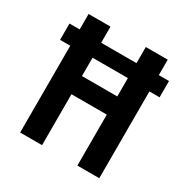

<svg xmlns="http://www.w3.org/2000/svg" viewBox="-159 -839 958 979"><g transform="rotate(30 320.0 -349.0)"><path d="M424 -300H216V0H87V-511H27V-607H87V-698H216V-603H424V-698H553V-607H613V-511H553V0H424ZM424 -407V-515H216V-407Z"/></g></svg>

Font: Writer SemiBold
Style: Regular
Weight: 600
Monospace: yes
Designer: Mike Abbink, Paul van der Laan, Pieter van Rosmalen
Foundry: Bold Monday
Version: Version 2.001 2020